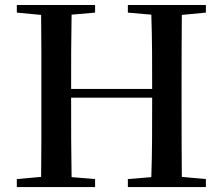

<svg xmlns="http://www.w3.org/2000/svg" viewBox="-20 -755 900 775"><path d="M496.1 -704.1V-734.9H811V-704.1L713.9 -694.8Q713.4 -620.6 713.1 -544.7Q712.9 -468.8 712.9 -393.1V-341.8Q712.9 -267.1 713.1 -191.7Q713.4 -116.2 713.9 -41L811 -32.2V0H496.1V-32.2L590.8 -40Q593.3 -114.3 593.8 -192.6Q594.2 -271 594.2 -360.8H267.1Q267.1 -271 267.3 -193.1Q267.6 -115.2 269 -40L363.8 -32.2V0H47.9V-32.2L146 -41Q147 -115.2 147 -190.7Q147 -266.1 147 -341.8V-393.1Q147 -469.7 147 -544.9Q147 -620.1 146 -694.8L47.9 -704.1V-734.9H363.8V-704.1L269 -695.8Q267.6 -621.6 267.3 -546.6Q267.1 -471.7 267.1 -396H594.2Q594.2 -471.7 593.8 -546.4Q593.3 -621.1 590.8 -695.8Z"/></svg>

Font: Source Han Serif TW SemiBold
Style: Regular
Weight: 600
Designer: Ryoko NISHIZUKA Ë•øÂ°öÊ∂ºÂ≠ê (kana & ideographs); Frank Grie√ühammer (Latin, Greek & Cyrillic); Wenlong ZHANG Âº†ÊñáÈæô 
Foundry: Adobe
Version: Version 2.003;hotconv 1.1.1;makeotfexe 2.6.0